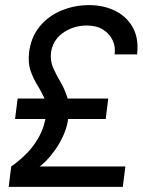

<svg xmlns="http://www.w3.org/2000/svg" viewBox="-20 -732 559 752"><path d="M14 0 24 -80Q53 -100 82.5 -129Q112 -158 133.5 -197.5Q155 -237 161 -285Q166 -320 154.5 -346Q143 -372 127 -397.5Q111 -423 100 -454Q89 -485 94 -528Q102 -588 136 -629Q170 -670 221 -691Q272 -712 329 -712Q389 -712 436 -687Q483 -662 505 -615Q511 -602 514.5 -586.5Q518 -571 518.5 -554Q519 -537 517 -519H429Q433 -548 421.5 -573.5Q410 -599 384.5 -615.5Q359 -632 320 -632Q291 -632 266.5 -623.5Q242 -615 223.5 -601Q205 -587 194 -568Q183 -549 180 -528Q176 -495 187.5 -468Q199 -441 215.5 -413.5Q232 -386 243 -352.5Q254 -319 248 -274Q244 -237 229.5 -204.5Q215 -172 197 -146.5Q179 -121 162 -103.5Q145 -86 135 -80H471L461 0ZM39 -266 49 -346H404L394 -266Z"/></svg>

Font: Inclusive Sans
Style: Italic
Weight: 400
Italic angle: -7°
Designer: Olivia King
Foundry: Olivia King
Version: Version 2.004